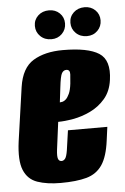

<svg xmlns="http://www.w3.org/2000/svg" viewBox="-50 -698 486 748"><g transform="rotate(-5 192.5 -324.0)"><path d="M157 13Q104 13 66.5 0Q29 -13 13.5 -51Q-2 -89 8 -163L38 -373Q49 -447 94.5 -474.5Q140 -502 210 -502Q308 -502 351 -474.5Q394 -447 383 -370Q377 -326 352.5 -297.5Q328 -269 294.5 -253Q261 -237 227 -231Q193 -225 168 -225L154 -117Q151 -92 154.5 -82Q158 -72 168 -72Q176 -72 182 -79.5Q188 -87 192 -112L203 -189H357L350 -137Q342 -74 320 -41.5Q298 -9 258.5 2Q219 13 157 13ZM181 -300Q185 -300 191.5 -301.5Q198 -303 205 -309.5Q212 -316 218.5 -330Q225 -344 228 -369Q230 -386 231 -405Q232 -424 217 -424Q206 -424 199.5 -413Q193 -402 188 -358ZM170 -548Q144 -548 127 -564.5Q110 -581 110 -605Q110 -629 127 -645Q144 -661 170 -661Q195 -661 211.5 -645Q228 -629 228 -605Q228 -581 211.5 -564.5Q195 -548 170 -548ZM309 -548Q283 -548 266 -564.5Q249 -581 249 -605Q249 -629 266 -645Q283 -661 309 -661Q334 -661 350.5 -645Q367 -629 367 -605Q367 -581 350.5 -564.5Q334 -548 309 -548Z"/></g></svg>

Font: Alumni Sans Black
Style: Italic
Weight: 900
Italic angle: -8°
Version: Version 1.016